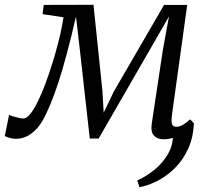

<svg xmlns="http://www.w3.org/2000/svg" viewBox="-48 -571 880 801"><path d="M635.5 10Q609.5 10 594.8 -4.8Q580 -19.5 585 -54.5L631 -360L657 -502.5L576.5 -362.5L363.5 7H326.5L285 -364.5L269 -502Q249.5 -417 231.2 -348.8Q213 -280.5 195.8 -227.8Q178.5 -175 162.2 -136Q146 -97 131 -70Q110.5 -33.5 81.5 -12.8Q52.5 8 18.5 8Q9.5 8 -0.2 6Q-10 4 -17.8 1Q-25.5 -2 -28 -4L-10 -92Q-7.5 -90 4.2 -86.2Q16 -82.5 29.2 -79.5Q42.5 -76.5 49 -76.5Q63.5 -76.5 79.2 -96.8Q95 -117 110.8 -149.5Q126.5 -182 141 -220.8Q155.5 -259.5 167 -296.5Q174 -317 180.8 -340.8Q187.5 -364.5 194.2 -390.5Q201 -416.5 206.8 -443.8Q212.5 -471 217 -499L129.5 -512L134.5 -550.5L342 -551L379.5 -189.5L384.5 -101L427 -189.5L636.5 -550.5H733L668.5 -85Q668 -79 667.5 -68.8Q667 -58.5 671.2 -50.2Q675.5 -42 687 -42Q702 -42 716.5 -51.2Q731 -60.5 745.5 -73L761 -56.5Q755 -49.5 742.8 -38.5Q730.5 -27.5 713.8 -16.2Q697 -5 677 2.5Q657 10 635.5 10ZM761 -56.5Q758.5 1 738 47.2Q717.5 93.5 684.8 127Q652 160.5 612.8 181.5Q573.5 202.5 534 210L524.5 182Q562.5 165 597.8 136Q633 107 654.8 67.8Q676.5 28.5 673 -19.5Z"/></svg>

Font: Merriweather 28pt Light
Style: Italic
Weight: 300
Italic angle: -7.8°
Version: Version 2.101